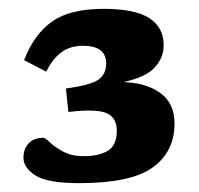

<svg xmlns="http://www.w3.org/2000/svg" viewBox="-20 -737 449 434"><path d="M159 -323Q87 -323 60 -340.5Q33 -358 33 -380.5Q33 -400.5 44.8 -413Q56.5 -425.5 78 -425.5Q82 -425.5 92.8 -415.2Q103.5 -405 122.5 -394.5Q141.5 -384 169 -384Q203.5 -384 223.8 -396.2Q244 -408.5 244 -441.5Q244 -467.5 225.8 -478.8Q207.5 -490 155 -486L134.5 -484L129 -537Q185 -544.5 202.5 -557Q220 -569.5 220 -593.5Q220 -633.5 167.5 -633.5Q138 -633.5 118 -618.2Q98 -603 84.5 -575L34.5 -601Q57 -659.5 97.5 -688.2Q138 -717 214.5 -717Q285 -717 317.5 -696Q350 -675 350 -635Q350 -606 329.2 -584Q308.5 -562 259 -551.5Q312 -549.5 343.2 -526.2Q374.5 -503 374.5 -458Q374.5 -394 325.2 -358.5Q276 -323 159 -323Z"/></svg>

Font: Newsreader 6pt
Style: Bold
Weight: 700
Designer: Hugues Gentile
Foundry: Production Type
Version: Version 1.003; ttfautohint (v1.8.3)